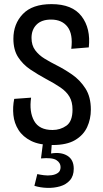

<svg xmlns="http://www.w3.org/2000/svg" viewBox="-20 -692 502 932"><path d="M235 12Q171 12 131 -8Q91 -28 70 -61Q49 -94 45 -133.5Q41 -173 49 -212L131 -218Q121 -150 145.5 -105.5Q170 -61 235 -61Q273 -61 302.5 -82Q332 -103 332 -160Q332 -197 317.5 -222Q303 -247 274 -267Q245 -287 203 -309Q164 -330 127.5 -354.5Q91 -379 68 -414.5Q45 -450 45 -504Q45 -576 91 -624Q137 -672 230 -672Q331 -672 376 -613Q421 -554 411 -462L326 -455Q335 -526 308 -561.5Q281 -597 228 -597Q182 -597 157.5 -572.5Q133 -548 133 -508Q133 -472 151 -448Q169 -424 197 -407Q225 -390 253 -376Q291 -357 329.5 -330.5Q368 -304 394.5 -263Q421 -222 421 -160Q421 -114 403 -75Q385 -36 344.5 -12Q304 12 235 12ZM147 210 161 153Q174 156 193 158.5Q212 161 230.5 158.5Q249 156 261.5 147Q274 138 274 119Q274 98 253.5 85Q233 72 179 77L191 -17H233L228 53Q276 45 307 64Q338 83 338 127Q338 162 319.5 183Q301 204 271.5 212.5Q242 221 209 220Q176 219 147 210Z"/></svg>

Font: Bricolage Grotesque 12pt Condensed
Style: Regular
Weight: 400
Width: 3
Designer: Mathieu Triay
Foundry: Atelier Triay
Version: Version 1.001; ttfautohint (v1.8.4.7-5d5b);gftools[0.9.33.de